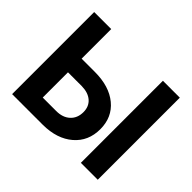

<svg xmlns="http://www.w3.org/2000/svg" viewBox="-152 -943 1176 1176"><g transform="rotate(45 436.0 -355.5)"><path d="M212.4 -454.6H326.7Q452.1 -454.6 525.6 -393.8Q599.1 -333 599.1 -230Q599.1 -126.5 526.1 -63.7Q453.1 -1 332 0H64.9V-710.9H212.4ZM806.6 0H660.2V-710.9H806.6ZM212.4 -336.4V-117.7H329.1Q385.3 -117.7 418.7 -148.4Q452.1 -179.2 452.1 -231Q452.1 -279.3 420.2 -307.4Q388.2 -335.4 332.5 -336.4Z"/></g></svg>

Font: RobotoInd
Style: Bold
Weight: 700
Designer: Google
Version: Version 2.001150; 2014